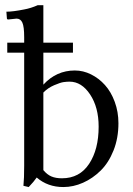

<svg xmlns="http://www.w3.org/2000/svg" viewBox="-20 -718 519 748"><path d="M264.2 -551.8V-512.7H148.9V-388.2Q199.7 -443.4 271.5 -443.4Q304.2 -443.4 334.7 -428.2Q365.2 -413.1 388.9 -386.7Q412.6 -360.4 427 -321.3Q441.4 -282.2 441.4 -237.8Q441.4 -180.2 422.4 -132.1Q403.3 -84 372.3 -53.5Q341.3 -22.9 303.5 -6.1Q265.6 10.7 226.6 10.7Q166 10.7 123 -26.4Q112.3 -10.7 91.8 10.7L71.3 5.9Q74.2 -22.5 74.2 -72.8V-512.7H8.3V-551.8H74.2V-572.8Q74.2 -614.3 67.1 -629.9Q60.1 -645.5 44.4 -645.5L12.2 -642.1Q6.8 -642.1 6.8 -647L4.9 -672.4Q30.3 -672.4 74.2 -681.2Q100.6 -686 127 -697.8H148.9V-551.8ZM148.9 -55.2Q163.6 -37.6 180.4 -30.5Q197.3 -23.4 221.2 -23.4Q290 -23.4 327.1 -79.6Q364.3 -135.7 364.3 -224.6Q364.3 -299.8 331.1 -349.9Q297.9 -399.9 251 -399.9Q240.7 -399.9 228 -398.2Q215.3 -396.5 190.9 -386Q166.5 -375.5 148.9 -357.4Z"/></svg>

Font: Libertinage
Style: f
Weight: 400
Designer: OSP
Foundry: OSP
Version: Version 1.0; 2008; OFL relea